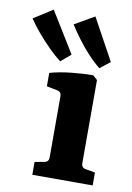

<svg xmlns="http://www.w3.org/2000/svg" viewBox="-156 -714 525 764"><g transform="rotate(10 106.5 -332.0)"><path d="M217 -80Q217 -62 234 -59L273 -52V0H29V-52L68 -59Q85 -62 85 -80V-327Q85 -345 69 -348L25 -357V-411Q64 -422 112 -427Q160 -432 199 -432L217 -416ZM259 -496 218 -464Q194 -483 169.5 -509.5Q145 -536 123.5 -565Q102 -594 87 -618L167 -664ZM100 -498 60 -464Q36 -482 10 -508Q-16 -534 -39 -561.5Q-62 -589 -78 -613L-1 -662Z"/></g></svg>

Font: Yrsa
Style: Bold
Weight: 700
Version: Version 2.004